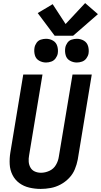

<svg xmlns="http://www.w3.org/2000/svg" viewBox="-20 -1219 656 1247"><path d="M244 8Q276 8 309 2Q342 -4 373 -20.5Q404 -37 428.5 -62.5Q453 -88 466 -119.5Q479 -151 485 -183L576 -735H451L362 -201Q358 -173 343 -147.5Q328 -122 301 -109.5Q274 -97 246 -97Q225 -97 206.5 -105Q188 -113 178 -130.5Q168 -148 166.5 -168.5Q165 -189 169 -210L256 -735H131L47 -227Q41 -189 43 -152Q45 -115 61 -83Q77 -51 105.5 -30Q134 -9 170.5 -0.5Q207 8 244 8ZM479 -813Q496 -813 513 -819Q530 -825 541 -840Q552 -855 555 -871Q559 -896 552 -919.5Q545 -943 524.5 -955Q504 -967 479 -967Q462 -967 445 -961.5Q428 -956 417.5 -941Q407 -926 404 -909Q400 -884 406.5 -860.5Q413 -837 434 -825Q455 -813 479 -813ZM279 -813Q296 -813 313 -819Q330 -825 341 -840Q352 -855 355 -871Q359 -896 352 -919.5Q345 -943 324.5 -955Q304 -967 279 -967Q262 -967 245 -961.5Q228 -956 217.5 -941Q207 -926 204 -909Q200 -884 206.5 -860.5Q213 -837 234 -825Q255 -813 279 -813ZM335 -987H455L616 -1127L533 -1199L406 -1063L322 -1192L225 -1134Z"/></svg>

Font: Iosevka Sparkle Oblique
Style: Bold
Weight: 700
Italic angle: -9°
Designer: Belleve Invis
Foundry: Belleve Invis
Version: Version 4.5.0; ttfautohint (v1.8.3)